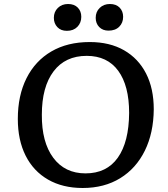

<svg xmlns="http://www.w3.org/2000/svg" viewBox="-20 -925 837 959"><path d="M69 -331Q69 -448 112.5 -534.5Q156 -621 236.5 -668Q317 -715 428 -715Q528 -715 599.5 -674Q671 -633 709.5 -558Q748 -483 748 -379Q747 -261 703.5 -172.5Q660 -84 580.5 -35Q501 14 393 14Q293 14 220 -28Q147 -70 108 -147.5Q69 -225 69 -331ZM189 -352Q188 -215 246 -137Q304 -59 407 -59Q513 -59 568.5 -137.5Q624 -216 625 -361Q625 -497 570.5 -571.5Q516 -646 413 -646Q306 -646 247.5 -568.5Q189 -491 189 -352ZM458 -836Q458 -866 478 -885.5Q498 -905 529 -905Q560 -905 577.5 -887Q595 -869 595 -841Q595 -811 575.5 -791.5Q556 -772 522 -772Q493 -772 475.5 -790Q458 -808 458 -836ZM249 -836Q249 -866 269 -885.5Q289 -905 320 -905Q351 -905 368.5 -887Q386 -869 386 -841Q386 -811 366.5 -791Q347 -771 314 -771Q284 -771 266.5 -789.5Q249 -808 249 -836Z"/></svg>

Font: Literata 7pt Medium
Style: Italic
Weight: 500
Italic angle: -2°
Designer: Latin by Veronika Burian and Jose Scaglione. Greek by Irene Vlachou. Cyrillic by Vera Evstafieva
Foundry: TypeTogether
Version: Version 3.002